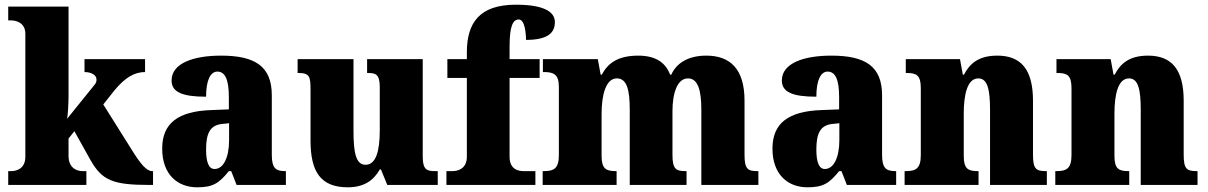

<svg xmlns="http://www.w3.org/2000/svg" viewBox="-20 -788 5145 818"><path d="M15 0H348V-59H330C314 -59 272 -67 272 -124V-198L297 -229L365 -107C415 -19 460 0 619 0H632V-59H628C605 -59 580 -88 545 -144L420 -343L466 -401C514 -460 555 -481 598 -481V-536H340V-481C371 -481 391 -467 391 -450C391 -446 392 -437 383 -427L266 -282C269 -299 272 -345 272 -379V-760H15V-701H29C44 -701 88 -694 88 -644V-120C88 -66 45 -59 29 -59H15Z M820 10C887 10 913 -7 955 -59H965L988 0H1198V-59H1194C1152 -59 1138 -75 1138 -129V-382C1138 -506 1066 -551 922 -551C807 -551 711 -520 711 -445C711 -395 758 -376 858 -376C858 -447 877 -483 906 -483C939 -483 955 -449 955 -375V-322L879 -319C740 -314 671 -264 671 -155C671 -43 738 10 820 10ZM894 -68C869 -68 858 -98 858 -151C858 -220 875 -255 927 -260L956 -263V-191C956 -117 932 -68 894 -68Z M1462 10C1529 10 1571 -18 1598 -66H1603L1630 0H1845V-59H1833C1801 -59 1781 -63 1781 -120V-536H1544V-477H1548C1580 -477 1598 -472 1598 -417V-233C1598 -142 1581 -86 1537 -86C1496 -86 1486 -139 1486 -230V-536H1248V-477H1251C1299 -477 1303 -462 1303 -405V-189C1303 -55 1347 10 1462 10Z M1882 0H2261V-59H2210C2189 -59 2151 -66 2151 -120V-456H2279V-536H2151V-589C2151 -679 2166 -705 2190 -705C2216 -705 2221 -646 2221 -618C2322 -618 2344 -654 2344 -694C2344 -727 2317 -768 2178 -768C2024 -768 1969 -692 1969 -565V-536H1886V-456H1969V-120C1969 -66 1926 -59 1909 -59H1882Z M2292 0H2607V-59H2603C2562 -59 2543 -69 2543 -124V-303C2543 -383 2561 -454 2608 -454C2651 -454 2663 -405 2663 -320V0H2905V-59H2901C2859 -59 2845 -68 2845 -129V-314C2845 -390 2865 -454 2911 -454C2953 -454 2968 -405 2968 -320V0H3211V-59H3207C3165 -59 3152 -68 3152 -129V-359C3152 -493 3092 -551 2989 -551C2907 -551 2860 -515 2840 -470H2835C2814 -525 2769 -551 2699 -551C2608 -551 2568 -515 2544 -470H2539L2527 -536H2293V-481H2297C2338 -481 2361 -472 2361 -418V-127C2361 -68 2338 -59 2296 -59H2292Z M3420 10C3487 10 3513 -7 3555 -59H3565L3588 0H3798V-59H3794C3752 -59 3738 -75 3738 -129V-382C3738 -506 3666 -551 3522 -551C3407 -551 3311 -520 3311 -445C3311 -395 3358 -376 3458 -376C3458 -447 3477 -483 3506 -483C3539 -483 3555 -449 3555 -375V-322L3479 -319C3340 -314 3271 -264 3271 -155C3271 -43 3338 10 3420 10ZM3494 -68C3469 -68 3458 -98 3458 -151C3458 -220 3475 -255 3527 -260L3556 -263V-191C3556 -117 3532 -68 3494 -68Z M3834 0H4149V-59H4145C4104 -59 4086 -69 4086 -124V-303C4086 -382 4100 -454 4148 -454C4188 -454 4198 -405 4198 -320V0H4440V-59H4436C4394 -59 4381 -68 4381 -129V-359C4381 -493 4329 -551 4229 -551C4146 -551 4110 -514 4087 -470H4082L4070 -536H3839V-477H3843C3884 -477 3903 -468 3903 -413V-127C3903 -68 3880 -59 3838 -59H3834Z M4476 0H4791V-59H4787C4746 -59 4728 -69 4728 -124V-303C4728 -382 4742 -454 4790 -454C4830 -454 4840 -405 4840 -320V0H5082V-59H5078C5036 -59 5023 -68 5023 -129V-359C5023 -493 4971 -551 4871 -551C4788 -551 4752 -514 4729 -470H4724L4712 -536H4481V-477H4485C4526 -477 4545 -468 4545 -413V-127C4545 -68 4522 -59 4480 -59H4476Z"/></svg>

Font: Noto Serif Bengali SemiCondensed Black
Style: Regular
Weight: 900
Width: 4
Designer: Juan Bruce, Universal Thirst, Indian Type Foundry and the Monotype Design Team.
Foundry: Monotype Imaging Inc.
Version: Version 2.003